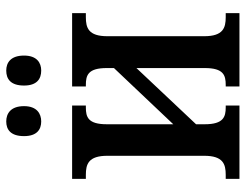

<svg xmlns="http://www.w3.org/2000/svg" viewBox="-106 -681 787 615"><g transform="rotate(-90 287.5 -373.5)"><path d="M369 -635C394 -635 417 -649 417 -690C417 -733 394 -747 369 -747C342 -747 321 -733 321 -690C321 -649 342 -635 369 -635ZM206 -635C231 -635 255 -649 255 -690C255 -733 231 -747 206 -747C180 -747 159 -733 159 -690C159 -649 180 -635 206 -635ZM22 0H257V-44H251C221 -44 197 -51 197 -111V-139L377 -330V-111C377 -51 354 -44 323 -44H318V0H553V-44H540C506 -44 479 -52 479 -113V-423C479 -484 506 -492 540 -492H553V-536H318V-492H323C354 -492 377 -485 377 -425V-402L197 -212V-425C197 -485 220 -492 251 -492H257V-536H22V-492H35C69 -492 96 -484 96 -423V-113C96 -52 69 -44 35 -44H22Z"/></g></svg>

Font: Noto Serif Condensed Medium
Style: Regular
Weight: 500
Width: 3
Designer: Monotype Design Team
Foundry: Monotype Imaging Inc.
Version: Version 2.015